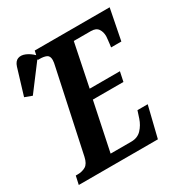

<svg xmlns="http://www.w3.org/2000/svg" viewBox="-205 -858 949 990"><g transform="rotate(-30 270.0 -363.0)"><path d="M-19 0 -8 -50H3Q31 -50 51 -62Q71 -74 79 -111L181 -588Q187 -612 187 -626Q187 -650 171.5 -657Q156 -664 130 -664H120L131 -714H577L541 -531H480Q481 -536 482.5 -549.5Q484 -563 485.5 -576.5Q487 -590 487 -594Q487 -620 474.5 -638Q462 -656 432 -656H330L278 -402H458L446 -345H264L204 -58H327Q365 -58 388 -82.5Q411 -107 422 -140L436 -183H497L452 0ZM6 -517 -37 -533 10 -688Q19 -716 38 -723Q57 -730 81 -720Q105 -710 127 -688L126 -676Z"/></g></svg>

Font: Noto Serif ExtraCondensed
Style: Bold Italic
Weight: 700
Width: 2
Italic angle: -12°
Designer: Monotype Design Team
Foundry: Monotype Imaging Inc.
Version: Version 2.013; ttfautohint (v1.8.4.7-5d5b)